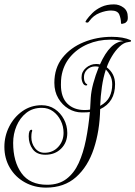

<svg xmlns="http://www.w3.org/2000/svg" viewBox="-24 -804 618 876"><path d="M186 52Q133 52 89.5 28Q46 4 21 -38.5Q-4 -81 -4 -134Q-4 -183 18 -226.5Q40 -270 78.5 -297Q117 -324 166 -324Q200 -324 226 -306.5Q252 -289 267.5 -260Q283 -231 283 -197Q283 -154 255 -126Q227 -98 183 -98Q144 -98 125.5 -123Q107 -148 107 -182Q107 -212 120 -212Q123 -212 123 -207Q120 -200 119.5 -190.5Q119 -181 119 -178Q119 -150 135.5 -128.5Q152 -107 179 -107Q217 -107 241.5 -133.5Q266 -160 266 -198Q266 -228 253 -254Q240 -280 218 -296Q196 -312 167 -312Q125 -312 96 -289Q67 -266 51.5 -229.5Q36 -193 36 -152Q36 -67 74 -14Q112 39 191 39Q244 39 279 12.5Q314 -14 335 -60Q356 -106 368 -166Q380 -226 386 -293Q378 -291 350 -291Q317 -291 288.5 -308Q260 -325 242 -355.5Q224 -386 224 -426Q224 -494 261 -540.5Q298 -587 358 -611.5Q418 -636 486 -636Q538 -636 572 -621Q574 -619 574 -617Q574 -613 561 -612Q541 -610 521.5 -591.5Q502 -573 486.5 -547Q471 -521 463 -497Q501 -468 501 -420Q501 -338 433 -306Q431 -207 404 -125.5Q377 -44 323 4Q269 52 186 52ZM362 -302Q368 -302 376 -302.5Q384 -303 387 -304L390 -357Q392 -388 401.5 -423.5Q411 -459 427 -499Q421 -501 410 -501Q389 -501 374 -487Q359 -473 359 -452Q359 -432 368 -423Q374 -420 374 -418Q374 -414 369 -414Q359 -414 353.5 -426Q348 -438 348 -451Q348 -477 368.5 -494.5Q389 -512 415 -512Q426 -512 432 -510Q479 -615 540 -616Q513 -623 479 -623Q424 -623 376 -602.5Q328 -582 296 -544Q264 -506 256 -453Q255 -446 254.5 -437Q254 -428 254 -417Q254 -360 283.5 -331Q313 -302 362 -302ZM433 -321Q464 -338 476 -363Q488 -388 488 -419Q488 -442 479 -459Q470 -476 459 -487Q447 -450 441 -408.5Q435 -367 433 -321ZM528 -699Q528 -718 520.5 -737Q513 -756 483 -756Q459 -756 431 -745Q403 -734 386 -711Q381 -704 379 -702.5Q377 -701 374 -701Q366 -701 366 -705Q366 -706 371 -714Q381 -728 397.5 -744.5Q414 -761 438.5 -772.5Q463 -784 496 -784Q520 -784 539.5 -769.5Q559 -755 559 -727Q559 -724 559 -720Q559 -716 558 -713Q557 -709 554 -705.5Q551 -702 547 -699Q542 -697 535 -695.5Q528 -694 528 -699Z"/></svg>

Font: Updock
Style: Regular
Weight: 400
Designer: Robert E. Leuschke
Foundry: Robert E. Leuschke
Version: Version 1.010; ttfautohint (v1.8.4.7-5d5b)